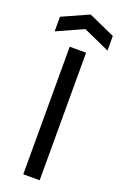

<svg xmlns="http://www.w3.org/2000/svg" viewBox="-220 -801 629 990"><g transform="rotate(20 95.0 -306.5)"><path d="M50 140V-560H140V140ZM-50 -608V-688L95 -753L240 -688V-608L95 -673Z"/></g></svg>

Font: Tektur SemiCondensed
Style: Regular
Weight: 400
Width: 4
Designer: Adam Jagosz
Foundry: Adam Jagosz
Version: Version 1.005;gftools[0.9.30]